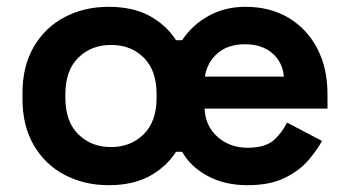

<svg xmlns="http://www.w3.org/2000/svg" viewBox="-20 -530 1024 564"><path d="M46 -240V-256Q46 -336 79.5 -393Q113 -450 170.5 -480Q228 -510 299 -510Q370 -510 419 -483.5Q468 -457 497 -412H515Q545 -457 593 -483.5Q641 -510 701 -510Q774 -510 828 -477.5Q882 -445 912 -387.5Q942 -330 942 -254V-211H581Q583 -160 619 -128Q655 -96 707 -96Q760 -96 785 -119Q810 -142 823 -170L926 -116Q912 -90 886 -59.5Q860 -29 816.5 -7.5Q773 14 707 14Q640 14 590 -13Q540 -40 515 -84H497Q468 -39 419 -12.5Q370 14 299 14Q228 14 170.5 -16Q113 -46 79.5 -103Q46 -160 46 -240ZM440 -243V-253Q440 -323 402.5 -360.5Q365 -398 306 -398Q248 -398 210 -360.5Q172 -323 172 -253V-243Q172 -173 210 -135.5Q248 -98 306 -98Q364 -98 402 -135.5Q440 -173 440 -243ZM814 -305Q810 -348 779.5 -374Q749 -400 700 -400Q649 -400 618.5 -373Q588 -346 582 -305Z"/></svg>

Font: Space 7353
Style: Regular
Weight: 400
Designer: Christine Claussen + Ruben Lyon  (Space 7353)
Version: Version 1.000;FEAKit 1.0